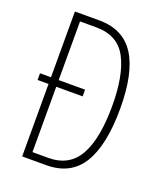

<svg xmlns="http://www.w3.org/2000/svg" viewBox="-133 -852 753 889"><g transform="rotate(20 243.5 -408.0)"><path d="M202 -765Q321 -765 377 -677Q433 -589 433 -415Q433 -235 377 -143Q321 -51 200 -51H82V-408H28V-441H82V-765ZM200 -730H120V-441H250V-408H120V-86H198Q301 -86 347.5 -169Q394 -252 394 -413Q394 -565 350 -647.5Q306 -730 200 -730Z"/></g></svg>

Font: Noto Sans Tamil UI ExtraCondensed ExtraLight
Style: Regular
Weight: 200
Width: 2
Designer: Jelle Bosma - Monotype Design Team
Foundry: Monotype Imaging Inc.
Version: Version 2.004; ttfautohint (v1.8.4.7-5d5b)